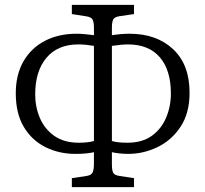

<svg xmlns="http://www.w3.org/2000/svg" viewBox="-20 -754 846 791"><path d="M276 17V-20L336 -29Q356 -32 361.5 -43.5Q367 -55 367 -80V-127Q355 -124 335.5 -122Q316 -120 290 -120Q224 -120 168 -147.5Q112 -175 78.5 -230.5Q45 -286 45 -370Q45 -446 76.5 -501Q108 -556 164.5 -585.5Q221 -615 295 -615Q314 -615 333 -613Q352 -611 367 -609V-640Q367 -664 361 -674Q355 -684 334 -687L276 -696V-734H532V-696L471 -687Q452 -684 446.5 -674Q441 -664 441 -639V-609Q480 -615 514 -615Q625 -615 693 -551.5Q761 -488 761 -372Q761 -288 724 -232Q687 -176 629 -148Q571 -120 508 -120Q490 -120 472 -122Q454 -124 441 -127V-76Q441 -52 446.5 -42Q452 -32 473 -29L532 -20V17ZM305 -166Q342 -166 367 -173V-565Q349 -568 334 -569.5Q319 -571 302 -571Q218 -571 171.5 -516Q125 -461 125 -365Q125 -313 144.5 -267.5Q164 -222 204 -194Q244 -166 305 -166ZM505 -166Q566 -166 605.5 -194.5Q645 -223 664.5 -269.5Q684 -316 684 -369Q684 -465 638.5 -518Q593 -571 507 -571Q482 -571 441 -565V-173Q464 -166 505 -166Z"/></svg>

Font: Literata 12pt Light
Style: Regular
Weight: 300
Designer: Latin by Veronika Burian and Jose Scaglione. Greek by Irene Vlachou. Cyrillic by Vera Evstafieva.
Foundry: TypeTogether
Version: Version 3.002